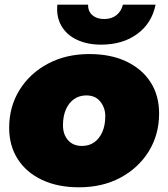

<svg xmlns="http://www.w3.org/2000/svg" viewBox="-20 -787 716 817"><path d="M316 10Q226 10 159 -21.5Q92 -53 55.5 -110Q19 -167 19 -243Q19 -333 63 -404Q107 -475 184 -516Q261 -557 360 -557Q451 -557 517.5 -525.5Q584 -494 620.5 -437.5Q657 -381 657 -304Q657 -214 613 -143Q569 -72 492.5 -31Q416 10 316 10ZM329 -166Q359 -166 381 -181.5Q403 -197 415.5 -225.5Q428 -254 428 -293Q428 -328 407 -354.5Q386 -381 347 -381Q318 -381 295.5 -365.5Q273 -350 260.5 -321.5Q248 -293 248 -254Q248 -215 269.5 -190.5Q291 -166 329 -166ZM410 -597Q352 -597 308 -617.5Q264 -638 241.5 -676.5Q219 -715 224 -767H355Q354 -739 373 -722.5Q392 -706 423 -706Q455 -706 475.5 -722.5Q496 -739 503 -767H642Q626 -688 564 -642.5Q502 -597 410 -597Z"/></svg>

Font: Montserrat Thin Black
Style: Italic
Weight: 900
Italic angle: -11.3°
Version: Version 9.000